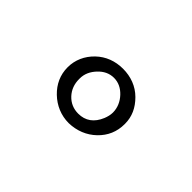

<svg xmlns="http://www.w3.org/2000/svg" viewBox="-42 -584 629 629"><g transform="rotate(-45 272.5 -270.0)"><path d="M273 -138H275C308 -138 336 -151 361 -176C386 -201 398 -234 398 -270C398 -306 386 -338 362 -363C338 -388 307 -402 273 -402C238 -402 208 -388 184 -363C160 -338 146 -306 146 -270C147 -233 160 -201 184 -176C208 -151 238 -138 273 -138ZM275 -348C297 -348 315 -339 331 -324C347 -309 356 -291 356 -270C356 -249 347 -231 331 -216C315 -201 295 -192 273 -192C262 -192 251 -195 241 -199C207 -213 190 -237 190 -270C190 -292 198 -311 214 -326C230 -341 250 -348 272 -348Z"/></g></svg>

Font: Iranian Sans 
Style: Regular
Weight: 400
Designer: Hooman Mehr, Hadi Navid in Neviseh Pardaz Co. Ltd. (http://nevisa.com)
Foundry: http://font-store.ir
Version: 5.0.0 build 1/7/1393